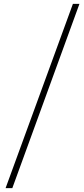

<svg xmlns="http://www.w3.org/2000/svg" viewBox="-20 -802 436 998"><path d="M9 176H44L393 -782H359Z"/></svg>

Font: Kinto Sans Thin
Style: Regular
Weight: 100
Designer: Authors: Ryoko NISHIZUKA  (kana & ideographs); Paul D. Hunt (Latin, Greek & Cyrillic); Wenlong ZHANG  (bopomofo); Sandol
Foundry: Adobe Systems Incorporated, ookami Inc.
Version: Version 0.001